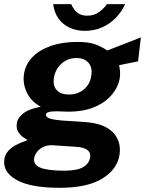

<svg xmlns="http://www.w3.org/2000/svg" viewBox="-41 -725 692 916"><path d="M243.5 171Q105.4 171 38.5 133.6Q-28.5 96.2 -20.4 36.3Q-16.7 11.3 -1.3 -5.4Q14 -22.1 33.5 -32.4Q53 -42.6 69.2 -48.3Q85.5 -54.1 90.5 -56.7Q84.6 -60.6 70.8 -69.5Q57.1 -78.4 46.4 -95Q35.7 -111.7 39.4 -137.8Q43 -162.6 70.3 -184.2Q97.7 -205.8 153.8 -215.8Q109 -239.2 87.9 -281.9Q66.8 -324.7 73.2 -370.3Q79.7 -416.7 112.8 -451.6Q146 -486.4 201 -505.7Q256.1 -525 328.7 -525Q383.1 -525 414.9 -513Q446.7 -501 470.5 -483.9Q483.8 -489.2 503.9 -496.9Q524.1 -504.7 547 -513.7Q570 -522.6 592.1 -531.2Q614.2 -539.9 631.1 -546.7L617.7 -432.3L527 -414Q534.4 -383.5 530.9 -355.9Q524.9 -313.2 494.8 -275.7Q464.6 -238.2 411.8 -215.2Q359 -192.3 284.6 -192.3Q273.2 -192.3 257.5 -193Q241.7 -193.7 234.4 -194Q204.3 -194.2 191.3 -190.4Q178.2 -186.6 178.2 -177.7Q179.2 -164.2 199.3 -158.6Q219.4 -153 255.8 -149.9Q273.9 -148.4 301.5 -147.1Q329.1 -145.8 359.5 -143.2Q454.5 -137.3 496.4 -94.8Q538.3 -52.2 529.5 11.4Q519.8 81.5 448.2 126.2Q376.7 171 243.5 171ZM265.8 89.3Q327.1 89.3 356.2 72.1Q385.3 54.8 389.4 23.8Q392 3.2 375.8 -9.4Q359.7 -22.1 323.1 -24.5L209.6 -32.1Q186.7 -33.4 167.5 -24.8Q148.3 -16.2 136.3 -1.4Q124.2 13.4 121.8 31.3Q117.7 61 152.5 75.2Q187.2 89.3 265.8 89.3ZM288.2 -274Q330 -274 359.7 -298.9Q389.3 -323.7 394.9 -366.1Q400.3 -403.5 381 -425.8Q361.7 -448.1 324.3 -448.1Q282.2 -448.1 252.1 -421.1Q222 -394 215.9 -351Q211 -315.4 230 -294.7Q249 -274 288.2 -274ZM364.5 -577.8Q323.9 -577.8 291.5 -592.7Q259.1 -607.6 238.5 -636Q218 -664.4 212.7 -705.3H298.7Q304.4 -691.5 313.8 -678.9Q323.3 -666.2 338.2 -658.2Q353.1 -650.2 375.3 -650.2Q407.9 -650.2 430.8 -666.8Q453.8 -683.4 469.4 -705.3H555.7Q538.3 -666.3 509.4 -637.7Q480.5 -609 443.3 -593.4Q406.2 -577.8 364.5 -577.8Z"/></svg>

Font: Public Sans Thin
Style: Italic
Weight: 100
Italic angle: -8°
Designer: The Public Sans project authors (U.S. Web Design System). Libre Franklin designed by Pablo Impallari and Rodrigo Fuenzal
Version: Version 2.000